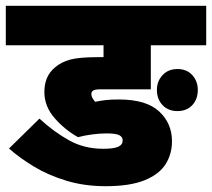

<svg xmlns="http://www.w3.org/2000/svg" viewBox="-20 -642 731 662"><path d="M347 -182Q324 -182 297.5 -178.5Q271 -175 249 -169Q204 -194 168.5 -234.5Q133 -275 133 -325Q133 -351 141.5 -372Q150 -393 170 -410Q191 -428 222 -436.5Q253 -445 321 -445H337V-486H0V-622H691V-486H500V-334H325Q305 -334 299 -328Q295 -324 295 -318Q295 -311 298.5 -304.5Q302 -298 308 -291Q327 -295 345 -297Q363 -299 390 -299Q484 -299 528.5 -258Q573 -217 573 -155Q573 -111 551 -76Q529 -41 478.5 -20.5Q428 0 344 0Q271 0 208.5 -19Q146 -38 96.5 -68Q47 -98 11 -130L116 -233Q165 -188 217.5 -158.5Q270 -129 336 -129Q372 -129 387.5 -136Q403 -143 403 -158Q403 -170 391 -176Q379 -182 347 -182ZM521 -332Q521 -362 540.5 -383Q560 -404 592 -404Q624 -404 643 -383Q662 -362 662 -332Q662 -300 643 -279.5Q624 -259 592 -259Q560 -259 540.5 -279.5Q521 -300 521 -332Z"/></svg>

Font: Noto Sans SemiCondensed Black
Style: Regular
Weight: 900
Width: 4
Designer: Monotype Design Team
Foundry: Monotype Imaging Inc.
Version: Version 2.013; ttfautohint (v1.8.4.7-5d5b)